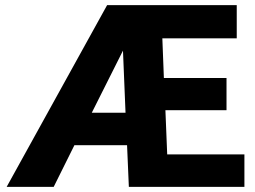

<svg xmlns="http://www.w3.org/2000/svg" viewBox="-20 -731 996 751"><path d="M6 0H190L271 -163H477L484 0H936V-127H634L627 -300H866V-426H621L615 -581H906V-711H399ZM339 -290 461 -533 471 -290Z"/></svg>

Font: Asimov Pro
Style: Blk
Weight: 900
Designer: Google
Version: Version 2.000980; 2014